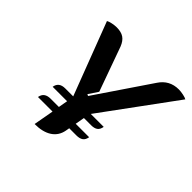

<svg xmlns="http://www.w3.org/2000/svg" viewBox="-173 -895 1090 1090"><g transform="rotate(45 372.0 -350.0)"><path d="M423 -257H527Q523 -233 509 -223Q495 -213 470 -213H412L402 -157H510Q506 -133 491.5 -123Q477 -113 452 -113H394L390 -90Q381 -42 342 -16.5Q303 9 238 9L260 -113H143Q147 -136 161.5 -146.5Q176 -157 201 -157H267L277 -213H161Q168 -257 218 -257H282L115 -695Q125 -701 144.5 -705Q164 -709 180 -709Q216 -709 237.5 -694.5Q259 -680 272 -647L368 -380L330 -323L340 -318L563 -647Q604 -709 678 -709Q695 -709 716 -704.5Q737 -700 744 -695Z"/></g></svg>

Font: K2D
Style: Bold Italic
Weight: 700
Italic angle: -10°
Designer: Katatrad Aksorn Co.,Ltd.
Foundry: Cadson Demak Co.,Ltd.
Version: Version 1.000; ttfautohint (v1.6)